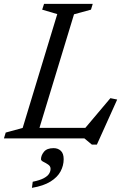

<svg xmlns="http://www.w3.org/2000/svg" viewBox="-38 -702 644 974"><path d="M337.5 -629.5 146 0H-18L-9 -29.5L77 -53L252.5 -630.5L176 -653L185.5 -682.5H432.5L423.5 -653ZM379 -34.5 522 -204 556.5 -197 453.5 31.5H428L390 0H88.5L106.5 -53.5H425ZM170 105.5Q170 86.5 185 68Q200 49.5 234 49.5Q256 49.5 270.5 63Q285 76.5 285 105.5Q285 138 269.2 167.5Q253.5 197 218.2 219Q183 241 124 251L128 220Q164.5 212.5 184 202Q203.5 191.5 211 179.2Q218.5 167 218.5 154.5Q218.5 141 206.2 132.8Q194 124.5 182 118.8Q170 113 170 105.5Z"/></svg>

Font: Newsreader 14pt
Style: Italic
Weight: 400
Italic angle: -17°
Designer: Hugues Gentile
Foundry: Production Type
Version: Version 1.003